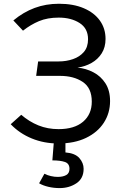

<svg xmlns="http://www.w3.org/2000/svg" viewBox="-20 -737 655 1002"><path d="M287.7 -717.4Q362.6 -717.4 417.2 -694.1Q471.8 -670.8 501.3 -629.5Q530.8 -588.2 530.8 -533.8Q530.8 -490.3 510.8 -458.7Q490.8 -427.2 457.7 -408.5Q424.6 -389.7 384.6 -384.1Q428.7 -380 467.4 -359.7Q506.2 -339.5 530.3 -302.1Q554.4 -264.6 554.4 -209.7Q554.4 -146.7 521.8 -96.4Q489.2 -46.2 428.7 -17.2Q368.2 11.8 284.6 11.8Q209.7 11.8 145.9 -14.4Q82.1 -40.5 35.9 -88.7L90.8 -137.9Q132.3 -102.1 180.5 -82.6Q228.7 -63.1 285.6 -63.1Q368.2 -63.1 413.6 -101.8Q459 -140.5 459 -206.7Q459 -277.9 411.8 -309.5Q364.6 -341 293.8 -341H168.7L179 -416.4H286.7Q326.2 -416.4 361 -428.5Q395.9 -440.5 417.7 -465.9Q439.5 -491.3 439.5 -532.3Q439.5 -588.7 395.4 -616.9Q351.3 -645.1 286.7 -645.1Q227.7 -645.1 183.6 -626.7Q139.5 -608.2 100 -576.9L49.7 -630.3Q102.1 -673.8 160.8 -695.6Q219.5 -717.4 287.7 -717.4ZM342.6 144.1Q342.6 116.4 318.5 108.2Q294.4 100 253.3 100L262.6 -16.4H321.5V58.5Q371.8 62.6 394.1 87.9Q416.4 113.3 416.4 144.1Q416.4 194.4 378.7 219.5Q341 244.6 291.3 244.6Q260.5 244.6 232.3 237.9Q204.1 231.3 184.1 219.5L211.8 169.7Q226.2 177.4 245.1 181.8Q264.1 186.2 281 186.2Q308.2 186.2 325.4 176.7Q342.6 167.2 342.6 144.1Z"/></svg>

Font: FiraCode Nerd Font
Style: Regular
Weight: 400
Designer: Carrois Corporate, Edenspiekermann AG, Nikita Prokopov
Foundry: Carrois Corporate, Edenspiekermann AG, Nikita Prokopov
Version: Version 6.002;Nerd Fonts 2.1.0